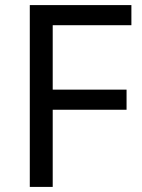

<svg xmlns="http://www.w3.org/2000/svg" viewBox="-20 -734 559 754"><path d="M187 0H97V-714H496V-635H187V-382H477V-303H187Z"/></svg>

Font: hexguzrati15
Style: Regular
Weight: 400
Designer: Jelle Bosma - Monotype Design Team
Foundry: Monotype Imaging Inc.
Version: Version 2.006